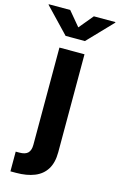

<svg xmlns="http://www.w3.org/2000/svg" viewBox="-204 -821 676 1084"><g transform="rotate(15 134.0 -279.5)"><path d="M61 -542.5H207.5V29.8Q207.5 90.8 183.6 129.4Q159.7 168 114.7 186Q69.8 204.1 7.3 204.1H-25.4V88.9H-4.4Q31.2 88.9 46.1 73.2Q61 57.6 61 25.9ZM64.9 -763.2 134.3 -680.2 203.1 -763.2H329.1V-759.8L190.4 -615.2H77.6L-60.5 -759.8V-763.2Z"/></g></svg>

Font: Inter 16pt
Style: Bold
Weight: 700
Version: Version 4.001;git-66647c0bb